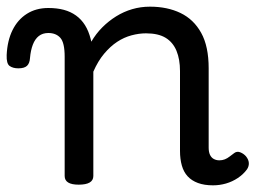

<svg xmlns="http://www.w3.org/2000/svg" viewBox="-75 -539 767 576"><path d="M161 15Q140 15 129.5 8.5Q119 2 119 -11V-369Q119 -411 106 -425.5Q93 -440 70 -440Q53 -440 41.5 -431Q30 -422 23.5 -405Q17 -388 15 -365Q14 -349 6 -341.5Q-2 -334 -20 -334Q-36 -334 -46 -341Q-56 -348 -55 -374Q-53 -417 -37.5 -448.5Q-22 -480 5.5 -497.5Q33 -515 70 -515Q96 -515 116.5 -509.5Q137 -504 153 -492.5Q169 -481 180 -463.5Q191 -446 197 -422L199 -414Q213 -438 232 -457Q251 -476 273.5 -490Q296 -504 321.5 -511.5Q347 -519 375 -519Q427 -519 466.5 -500Q506 -481 528.5 -440.5Q551 -400 551 -334V-96Q551 -83 555 -74.5Q559 -66 566.5 -62Q574 -58 583 -58Q592 -58 599.5 -61Q607 -64 614 -69.5Q621 -75 628 -80Q636 -86 646 -82Q656 -78 663 -70Q671 -60 671.5 -50Q672 -40 666 -31Q655 -16 638.5 -5Q622 6 603 11.5Q584 17 564 17Q538 17 519 10Q500 3 488 -10Q476 -23 470.5 -42.5Q465 -62 465 -86V-326Q465 -361 454.5 -386.5Q444 -412 422 -425.5Q400 -439 363 -439Q342 -439 319.5 -433Q297 -427 276.5 -413.5Q256 -400 237.5 -378Q219 -356 205 -324V-11Q205 2 194 8.5Q183 15 161 15Z"/></svg>

Font: Playwrite BR
Style: Regular
Weight: 400
Designer: Veronika Burian, José Scaglione
Foundry: TypeTogether
Version: Version 1.002